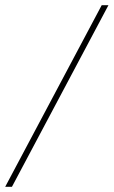

<svg xmlns="http://www.w3.org/2000/svg" viewBox="-60 -720 438 740"><path d="M332 -700H358L-14 0H-40Z"/></svg>

Font: Moderustic
Style: Regular
Weight: 400
Designer: Tural Alisoy
Foundry: TAFT Foundry
Version: Version 2.120